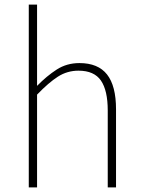

<svg xmlns="http://www.w3.org/2000/svg" viewBox="-20 -814 615 834"><path d="M105 0V-794H141V-560V-441Q183 -484 226.5 -512Q270 -540 325 -540Q406 -540 445 -490.5Q484 -441 484 -339V0H448V-334Q448 -421 418.5 -464Q389 -507 321 -507Q272 -507 231.5 -481Q191 -455 141 -403V0Z"/></svg>

Font: Noto Sans JP
Style: Regular
Weight: 100
Designer: Ryoko NISHIZUKA 西塚涼子 (kana, bopomofo & ideographs); Paul D. Hunt (Latin, Greek & Cyrillic); Sandoll Communications 산돌커뮤니
Foundry: Adobe
Version: Version 2.004;hotconv 1.0.118;makeotfexe 2.5.65603